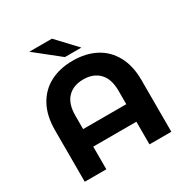

<svg xmlns="http://www.w3.org/2000/svg" viewBox="-199 -1067 1194 1233"><g transform="rotate(-30 398.0 -450.5)"><path d="M719 -383V0H557V-168H237V0H77V-383Q77 -488 117 -562Q157 -636 229 -674Q301 -712 398 -712Q495 -712 567 -674Q639 -636 679 -562Q719 -488 719 -383ZM557 -298V-398Q557 -485 514 -529.5Q471 -574 397 -574Q322 -574 279.5 -529.5Q237 -485 237 -398V-298ZM186 -901H354L489 -757H367Z"/></g></svg>

Font: Montserrat Alternates
Style: Bold
Weight: 700
Designer: Julieta Ulanovsky
Foundry: Julieta Ulanovsky
Version: Version 7.200